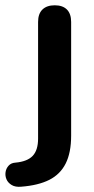

<svg xmlns="http://www.w3.org/2000/svg" viewBox="-75 -517 354 726"><path d="M5 189Q-17 191 -31 182.5Q-45 174 -50.5 161Q-56 148 -54 134Q-52 120 -42.5 109.5Q-33 99 -17 98Q28 94 48.5 72.5Q69 51 69 7V-434Q69 -465 85.5 -481Q102 -497 132 -497Q162 -497 178 -481Q194 -465 194 -434V-4Q194 60 173.5 101Q153 142 111.5 163Q70 184 5 189Z"/></svg>

Font: Nunito
Style: Bold
Weight: 700
Designer: Vernon Adams
Foundry: Vernon Adams
Version: Version 3.602